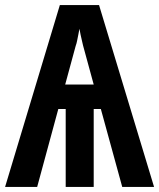

<svg xmlns="http://www.w3.org/2000/svg" viewBox="-23 -734 625 754"><path d="M366 -714 582 0H457L373 -306H345V0H235V-306H206L123 0H-3L212 -714ZM289 -621Q287 -609 284.5 -597.5Q282 -586 280 -575Q278 -564 274 -553L233 -402H345L303 -556Q301 -565 298.5 -575.5Q296 -586 293.5 -597.5Q291 -609 289 -621Z"/></svg>

Font: Noto Sans Display ExtraCondensed SemiBold
Style: Regular
Weight: 600
Width: 2
Designer: Monotype Design Team
Foundry: Monotype Imaging Inc.
Version: Version 2.003